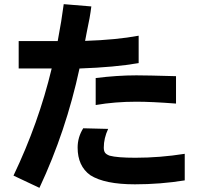

<svg xmlns="http://www.w3.org/2000/svg" viewBox="-20 -758 960 925"><path d="M648 -454Q534 -434 363 -428Q298 -126 170 147L45 88Q166 -165 229 -428H70V-560H258Q277 -660 287 -738L420 -727Q414 -676 398 -603Q396 -589 390 -561Q541 -566 648 -586ZM828 -259Q711 -268 637 -268Q533 -268 441 -252V-382Q545 -395 637 -395Q688 -395 828 -391ZM870 111Q753 130 630 130Q484 130 415 86Q354 42 354 -47Q354 -97 381 -140L501 -137Q480 -92 480 -47Q480 -31 486 -22.5Q492 -14 508 -8Q545 2 632 2Q750 2 870 -17Z"/></svg>

Font: BM Euljiro oraeorae
Style: Regular
Weight: 400
Designer: Bongjin Kim; Bomjun Kim; Myungsoo Han; Hyesun Chae; Mikyoung Jeong; Wujin Sim; Minjae Kang; Suwha Jang;
Foundry: Sandoll Inc.
Version: Version 1.000;hotconv 1.0.109;makeexe 2.5.65596